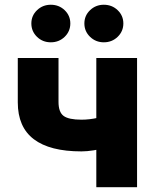

<svg xmlns="http://www.w3.org/2000/svg" viewBox="-20 -781 646 801"><path d="M319.8 -149.4Q188 -149.4 121.1 -200.2Q54.2 -251 54.2 -354V-539.1H224.1V-356Q224.1 -313 245.4 -297.4Q266.6 -281.7 319.8 -281.7Q352.1 -281.7 386.2 -289.1Q420.4 -296.4 461.4 -310.1V-177.7Q447.8 -171.4 422.9 -164.8Q397.9 -158.2 370.4 -153.8Q342.8 -149.4 319.8 -149.4ZM381.8 0V-539.1H551.8V0ZM413.1 -604.5Q379.4 -604.5 355.7 -627.4Q332 -650.4 332 -683.1Q332 -715.8 355.7 -738.5Q379.4 -761.2 413.1 -761.2Q447.3 -761.2 470.9 -738.5Q494.6 -715.8 494.6 -683.1Q494.6 -650.4 470.9 -627.4Q447.3 -604.5 413.1 -604.5ZM191.9 -604.5Q157.7 -604.5 134.3 -627.4Q110.8 -650.4 110.8 -683.1Q110.8 -715.8 134.5 -738.5Q158.2 -761.2 191.9 -761.2Q226.1 -761.2 249.8 -738.5Q273.4 -715.8 273.4 -683.1Q273.4 -650.4 249.8 -627.4Q226.1 -604.5 191.9 -604.5Z"/></svg>

Font: Inter 18pt ExtraBold
Style: Regular
Weight: 800
Designer: Rasmus Andersson
Foundry: rsms
Version: Version 4.001;git-66647c0bb